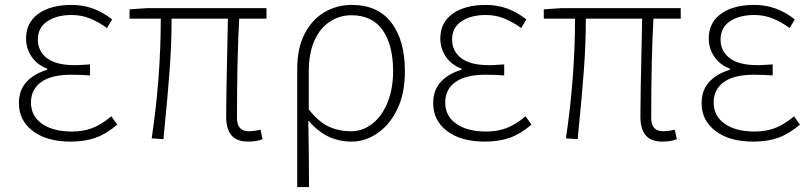

<svg xmlns="http://www.w3.org/2000/svg" viewBox="-20 -563 3297 781"><path d="M57 -143Q57 -197 88.5 -230.5Q120 -264 172 -279V-284Q131 -299 108.5 -332.5Q86 -366 86 -406Q86 -471 136 -507Q186 -543 272 -543Q362 -543 436 -484L415 -449Q379 -475 344.5 -488.5Q310 -502 271 -502Q211 -502 172.5 -476.5Q134 -451 134 -402Q134 -355 171 -326.5Q208 -298 284 -298Q304 -298 313 -299L346 -301V-256Q315 -259 268 -259Q190 -259 148 -229.5Q106 -200 106 -146Q106 -91 151 -59.5Q196 -28 272 -28Q319 -28 355.5 -42Q392 -56 433 -90L457 -56Q412 -18 368.5 -2.5Q325 13 267 13Q170 13 113.5 -30Q57 -73 57 -143Z M900 -89Q900 -173 905 -388L907 -487H678Q678 -385 670 -277Q662 -169 648 -31L645 3L597 0Q634 -249 634 -487H507V-525L580 -530H1064V-487H953Q944 -330 944 -83Q944 -55 956.5 -42Q969 -29 995 -29Q1007 -29 1040 -35L1048 3Q1025 13 990 13Q943 13 921.5 -12.5Q900 -38 900 -89Z M1220 -427Q1250 -484 1300 -513.5Q1350 -543 1411 -543Q1517 -543 1572 -471Q1627 -399 1627 -273Q1627 -182 1596 -119Q1566 -56 1516 -21.5Q1466 13 1410 13Q1360 13 1317 -7Q1274 -27 1234 -73Q1237 80 1237 198H1189V-282Q1189 -369 1220 -427ZM1579 -273Q1579 -380 1536.5 -440.5Q1494 -501 1409 -501Q1364 -501 1325 -477Q1283 -451 1259.5 -399Q1236 -347 1236 -270V-118Q1277 -66 1318.5 -47.5Q1360 -29 1408 -29Q1456 -29 1495.5 -60.5Q1535 -92 1557 -147.5Q1579 -203 1579 -273Z M1742 -143Q1742 -197 1773.5 -230.5Q1805 -264 1857 -279V-284Q1816 -299 1793.5 -332.5Q1771 -366 1771 -406Q1771 -471 1821 -507Q1871 -543 1957 -543Q2047 -543 2121 -484L2100 -449Q2064 -475 2029.5 -488.5Q1995 -502 1956 -502Q1896 -502 1857.5 -476.5Q1819 -451 1819 -402Q1819 -355 1856 -326.5Q1893 -298 1969 -298Q1989 -298 1998 -299L2031 -301V-256Q2000 -259 1953 -259Q1875 -259 1833 -229.5Q1791 -200 1791 -146Q1791 -91 1836 -59.5Q1881 -28 1957 -28Q2004 -28 2040.5 -42Q2077 -56 2118 -90L2142 -56Q2097 -18 2053.5 -2.5Q2010 13 1952 13Q1855 13 1798.5 -30Q1742 -73 1742 -143Z M2585 -89Q2585 -173 2590 -388L2592 -487H2363Q2363 -385 2355 -277Q2347 -169 2333 -31L2330 3L2282 0Q2319 -249 2319 -487H2192V-525L2265 -530H2749V-487H2638Q2629 -330 2629 -83Q2629 -55 2641.5 -42Q2654 -29 2680 -29Q2692 -29 2725 -35L2733 3Q2710 13 2675 13Q2628 13 2606.5 -12.5Q2585 -38 2585 -89Z M2834 -143Q2834 -197 2865.5 -230.5Q2897 -264 2949 -279V-284Q2908 -299 2885.5 -332.5Q2863 -366 2863 -406Q2863 -471 2913 -507Q2963 -543 3049 -543Q3139 -543 3213 -484L3192 -449Q3156 -475 3121.5 -488.5Q3087 -502 3048 -502Q2988 -502 2949.5 -476.5Q2911 -451 2911 -402Q2911 -355 2948 -326.5Q2985 -298 3061 -298Q3081 -298 3090 -299L3123 -301V-256Q3092 -259 3045 -259Q2967 -259 2925 -229.5Q2883 -200 2883 -146Q2883 -91 2928 -59.5Q2973 -28 3049 -28Q3096 -28 3132.5 -42Q3169 -56 3210 -90L3234 -56Q3189 -18 3145.5 -2.5Q3102 13 3044 13Q2947 13 2890.5 -30Q2834 -73 2834 -143Z"/></svg>

Font: Merged Yaku Han JP ExtraLight
Style: Regular
Weight: 250
Designer: Ryoko NISHIZUKA 西塚涼子 (kana, bopomofo & ideographs); Paul D. Hunt (Latin, Greek & Cyrillic); Sandoll Communications 산돌커뮤니
Foundry: Adobe
Version: Version 2.004